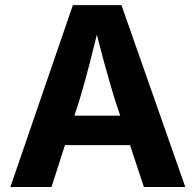

<svg xmlns="http://www.w3.org/2000/svg" viewBox="-20 -748 783 768"><path d="M21.5 0 271.5 -727.5H465.8L721.2 0H555.7L439 -351.1Q418 -419.4 396.2 -499.5Q374.5 -579.6 350.6 -674.8H383.8Q360.4 -579.6 339.8 -499Q319.3 -418.5 298.8 -351.1L186 0ZM177.7 -167.5V-285.2H564.9V-167.5Z"/></svg>

Font: Inter 16pt
Style: Bold
Weight: 700
Version: Version 4.001;git-66647c0bb